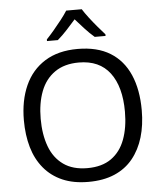

<svg xmlns="http://www.w3.org/2000/svg" viewBox="-62 -994 893 1058"><g transform="rotate(-5 385.0 -465.5)"><path d="M711 -358Q711 -276 691 -209Q671 -142 631 -92.5Q591 -43 529.5 -16.5Q468 10 384 10Q302 10 241 -16.5Q180 -43 139 -92.5Q98 -142 78.5 -209.5Q59 -277 59 -359Q59 -468 96 -550.5Q133 -633 206.5 -679Q280 -725 388 -725Q496 -725 567.5 -681Q639 -637 675 -554.5Q711 -472 711 -358ZM152 -359Q152 -272 176.5 -206Q201 -140 253 -103Q305 -66 385 -66Q466 -66 517.5 -102.5Q569 -139 593.5 -205Q618 -271 618 -358Q618 -496 560 -573Q502 -650 388 -650Q308 -650 255 -613Q202 -576 177 -510.5Q152 -445 152 -359ZM430 -941Q443 -920 464 -892.5Q485 -865 507.5 -838.5Q530 -812 548 -792V-783H488Q461 -806 435 -834.5Q409 -863 386 -889Q363 -863 337.5 -835Q312 -807 284 -783H224V-792Q243 -812 265.5 -838.5Q288 -865 309.5 -892.5Q331 -920 344 -941Z"/></g></svg>

Font: Noto Sans Hebrew Thin
Style: Regular
Weight: 400
Version: Version 3.001